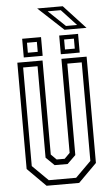

<svg xmlns="http://www.w3.org/2000/svg" viewBox="-64 -1033 617 1074"><g transform="rotate(-5 244.5 -496.0)"><path d="M153 0 50 -103V-700H191.5V-172L222 -141.5H267L297.5 -172V-700H439V-103L336 0ZM168 -30H321.5L409 -117V-670.5H328V-157L281 -111H208L161 -157V-670.5H80V-117ZM296.5 -726V-831H402.5V-726ZM88.5 -726V-831H194.5V-726ZM113.5 -750.5H169V-806.5H113.5ZM322 -750.5H377V-806.5H322ZM452.5 -860.5H329L187 -992.5H330.5ZM401.5 -881 317.5 -971.5H244L339 -881Z"/></g></svg>

Font: Tourney Condensed Light
Style: Regular
Weight: 300
Width: 3
Designer: Tyler Finck
Foundry: Etcetera Type Co
Version: Version 1.010; ttfautohint (v1.8.3)